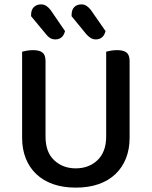

<svg xmlns="http://www.w3.org/2000/svg" viewBox="-20 -843 693 877"><path d="M572 -213Q572 -162 555.5 -120Q539 -78 507.5 -48Q476 -18 430.5 -2Q385 14 326 14Q268 14 222.5 -2Q177 -18 145.5 -48Q114 -78 97.5 -120Q81 -162 81 -213V-607Q88 -609 102 -611.5Q116 -614 131 -614Q160 -614 174 -603Q188 -592 188 -564V-219Q188 -148 227.5 -111Q267 -74 326 -74Q356 -74 381 -83.5Q406 -93 425 -111Q444 -129 454.5 -156Q465 -183 465 -219V-607Q472 -609 486 -611.5Q500 -614 515 -614Q544 -614 558 -603Q572 -592 572 -564ZM122 -769V-774Q122 -799 135 -811Q148 -823 167 -823Q182 -823 193 -815Q204 -807 212 -796L277 -701Q272 -681 260.5 -672Q249 -663 233 -663Q219 -663 208.5 -669.5Q198 -676 190 -687ZM307 -769V-774Q307 -799 319.5 -811Q332 -823 352 -823Q366 -823 377 -815Q388 -807 396 -796L462 -701Q457 -681 445.5 -672Q434 -663 418 -663Q404 -663 393.5 -670Q383 -677 374 -687Z"/></svg>

Font: Baloo 2 Latin Medium
Style: Regular
Weight: 500
Designer: Sarang Kulkarni and Ek Type
Foundry: Ek Type
Version: Version 1.001